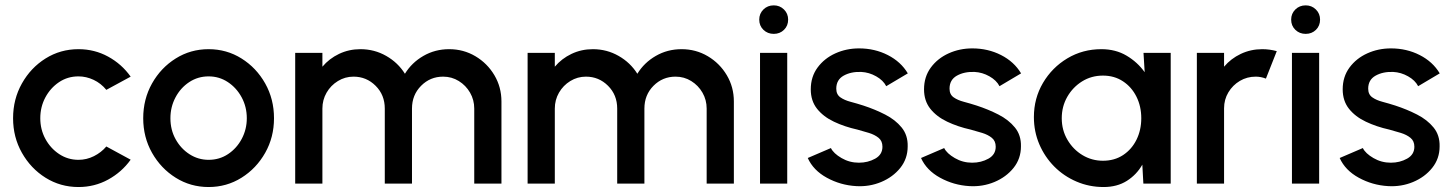

<svg xmlns="http://www.w3.org/2000/svg" viewBox="-20 -702 5550 734"><path d="M386.5 -142 479.5 -91.5Q445.5 -44 393.5 -15.5Q341.5 13 280 13Q211 13 154.2 -22.5Q97.5 -58 63.8 -117.8Q30 -177.5 30 -250Q30 -323 63.8 -383Q97.5 -443 154.2 -478.5Q211 -514 280 -514Q341.5 -514 393.5 -485.5Q445.5 -457 479.5 -409L386.5 -358.5Q366 -383.5 337.8 -396.8Q309.5 -410 280 -410Q238.5 -410 205.5 -387.8Q172.5 -365.5 153.2 -329.2Q134 -293 134 -250Q134 -207 153.5 -171Q173 -135 206.2 -113Q239.5 -91 280 -91Q311 -91 339 -105Q367 -119 386.5 -142Z M777.5 13Q708.5 13 651.8 -22.5Q595 -58 561.2 -117.8Q527.5 -177.5 527.5 -250Q527.5 -323 561.2 -383Q595 -443 651.8 -478.5Q708.5 -514 777.5 -514Q846.5 -514 903.2 -478.5Q960 -443 993.8 -383Q1027.5 -323 1027.5 -250Q1027.5 -177.5 993.8 -117.8Q960 -58 903.2 -22.5Q846.5 13 777.5 13ZM777.5 -91Q819 -91 852 -113Q885 -135 904.2 -171.2Q923.5 -207.5 923.5 -250Q923.5 -293.5 903.8 -330Q884 -366.5 851 -388.2Q818 -410 777.5 -410Q736.5 -410 703.2 -388Q670 -366 650.8 -329.5Q631.5 -293 631.5 -250Q631.5 -205.5 651.5 -169.5Q671.5 -133.5 704.8 -112.2Q738 -91 777.5 -91Z M1108.5 0V-500H1212.5V-447Q1238.5 -478 1276.2 -496Q1314 -514 1358 -514Q1411.5 -514 1456.5 -488.2Q1501.5 -462.5 1528 -420Q1554 -462.5 1598.5 -488.2Q1643 -514 1697 -514Q1752 -514 1797.5 -487Q1843 -460 1870 -414.5Q1897 -369 1897 -314V0H1793V-287Q1793 -320 1777 -347.8Q1761 -375.5 1734 -392.2Q1707 -409 1674 -409Q1624.5 -409 1589.8 -374Q1555 -339 1555 -287V0H1451V-287Q1451 -339 1416 -374Q1381 -409 1331.5 -409Q1299 -409 1271.8 -392.2Q1244.5 -375.5 1228.5 -347.8Q1212.5 -320 1212.5 -287V0Z M1997 0V-500H2101V-447Q2127 -478 2164.8 -496Q2202.5 -514 2246.5 -514Q2300 -514 2345 -488.2Q2390 -462.5 2416.5 -420Q2442.5 -462.5 2487 -488.2Q2531.5 -514 2585.5 -514Q2640.5 -514 2686 -487Q2731.5 -460 2758.5 -414.5Q2785.5 -369 2785.5 -314V0H2681.5V-287Q2681.5 -320 2665.5 -347.8Q2649.5 -375.5 2622.5 -392.2Q2595.5 -409 2562.5 -409Q2513 -409 2478.2 -374Q2443.5 -339 2443.5 -287V0H2339.5V-287Q2339.5 -339 2304.5 -374Q2269.5 -409 2220 -409Q2187.5 -409 2160.2 -392.2Q2133 -375.5 2117 -347.8Q2101 -320 2101 -287V0Z M2885.5 -500H2989.5V0H2885.5ZM2938 -572.5Q2914.5 -572.5 2898.5 -588Q2882.5 -603.5 2882.5 -627Q2882.5 -650 2898.5 -665.8Q2914.5 -681.5 2938 -681.5Q2961 -681.5 2977 -665.8Q2993 -650 2993 -627Q2993 -603.5 2977.2 -588Q2961.5 -572.5 2938 -572.5Z M3253 9.5Q3193 6 3141 -22.5Q3089 -51 3068 -98L3156.5 -136Q3166.5 -115.5 3197 -97.8Q3227.5 -80 3263.5 -80Q3298 -80 3325.8 -95.5Q3353.5 -111 3353.5 -141Q3353.5 -163 3338.8 -175Q3324 -187 3302 -193.8Q3280 -200.5 3258 -206.5Q3208.5 -217.5 3168 -236.8Q3127.5 -256 3103.5 -286.2Q3079.5 -316.5 3079.5 -360.5Q3079.5 -408.5 3105.5 -443.8Q3131.5 -479 3173.5 -498Q3215.5 -517 3264 -517Q3324 -517 3374 -491.5Q3424 -466 3450.5 -421.5L3368 -372.5Q3356.5 -395 3329.5 -410.2Q3302.5 -425.5 3272.5 -427Q3233.5 -428.5 3205.2 -412.8Q3177 -397 3177 -363Q3177 -341 3192.5 -330Q3208 -319 3231.8 -312.8Q3255.5 -306.5 3280.5 -298.5Q3325 -284 3364 -264Q3403 -244 3427 -214.5Q3451 -185 3450 -142.5Q3450 -95.5 3421.8 -60.2Q3393.5 -25 3348.5 -6.2Q3303.5 12.5 3253 9.5Z M3686 9.5Q3626 6 3574 -22.5Q3522 -51 3501 -98L3589.5 -136Q3599.5 -115.5 3630 -97.8Q3660.5 -80 3696.5 -80Q3731 -80 3758.8 -95.5Q3786.5 -111 3786.5 -141Q3786.5 -163 3771.8 -175Q3757 -187 3735 -193.8Q3713 -200.5 3691 -206.5Q3641.5 -217.5 3601 -236.8Q3560.5 -256 3536.5 -286.2Q3512.5 -316.5 3512.5 -360.5Q3512.5 -408.5 3538.5 -443.8Q3564.5 -479 3606.5 -498Q3648.5 -517 3697 -517Q3757 -517 3807 -491.5Q3857 -466 3883.5 -421.5L3801 -372.5Q3789.5 -395 3762.5 -410.2Q3735.5 -425.5 3705.5 -427Q3666.5 -428.5 3638.2 -412.8Q3610 -397 3610 -363Q3610 -341 3625.5 -330Q3641 -319 3664.8 -312.8Q3688.5 -306.5 3713.5 -298.5Q3758 -284 3797 -264Q3836 -244 3860 -214.5Q3884 -185 3883 -142.5Q3883 -95.5 3854.8 -60.2Q3826.5 -25 3781.5 -6.2Q3736.5 12.5 3686 9.5Z M4351.5 -500H4455.5V0H4351L4347 -72.5Q4325 -34 4287.8 -10.5Q4250.5 13 4199 13Q4144 13 4095.5 -7.8Q4047 -28.5 4010.5 -65.2Q3974 -102 3953.2 -150.5Q3932.5 -199 3932.5 -254.5Q3932.5 -326 3967.2 -385Q4002 -444 4060.5 -479Q4119 -514 4190.5 -514Q4245 -514 4286.8 -489.2Q4328.5 -464.5 4356 -426ZM4196.5 -87.5Q4240.5 -87.5 4273.5 -109.2Q4306.5 -131 4324.8 -168Q4343 -205 4343 -250Q4343 -295.5 4324.5 -332.5Q4306 -369.5 4273 -391.2Q4240 -413 4196.5 -413Q4152.5 -413 4117 -391Q4081.5 -369 4060.2 -332Q4039 -295 4039 -250Q4039 -204.5 4060.8 -167.5Q4082.5 -130.5 4118.2 -109Q4154 -87.5 4196.5 -87.5Z M4555.5 0V-500H4659.5V-447Q4685.5 -478 4723.5 -496Q4761.5 -514 4805.5 -514Q4833.5 -514 4861 -506.5L4819.5 -401.5Q4800 -409 4780.5 -409Q4747.5 -409 4720 -392.8Q4692.5 -376.5 4676 -349Q4659.5 -321.5 4659.5 -288V0Z M4919 -500H5023V0H4919ZM4971.5 -572.5Q4948 -572.5 4932 -588Q4916 -603.5 4916 -627Q4916 -650 4932 -665.8Q4948 -681.5 4971.5 -681.5Q4994.5 -681.5 5010.5 -665.8Q5026.5 -650 5026.5 -627Q5026.5 -603.5 5010.8 -588Q4995 -572.5 4971.5 -572.5Z M5286.5 9.5Q5226.5 6 5174.5 -22.5Q5122.5 -51 5101.5 -98L5190 -136Q5200 -115.5 5230.5 -97.8Q5261 -80 5297 -80Q5331.5 -80 5359.2 -95.5Q5387 -111 5387 -141Q5387 -163 5372.2 -175Q5357.5 -187 5335.5 -193.8Q5313.5 -200.5 5291.5 -206.5Q5242 -217.5 5201.5 -236.8Q5161 -256 5137 -286.2Q5113 -316.5 5113 -360.5Q5113 -408.5 5139 -443.8Q5165 -479 5207 -498Q5249 -517 5297.5 -517Q5357.5 -517 5407.5 -491.5Q5457.5 -466 5484 -421.5L5401.5 -372.5Q5390 -395 5363 -410.2Q5336 -425.5 5306 -427Q5267 -428.5 5238.8 -412.8Q5210.5 -397 5210.5 -363Q5210.5 -341 5226 -330Q5241.5 -319 5265.2 -312.8Q5289 -306.5 5314 -298.5Q5358.5 -284 5397.5 -264Q5436.5 -244 5460.5 -214.5Q5484.5 -185 5483.5 -142.5Q5483.5 -95.5 5455.2 -60.2Q5427 -25 5382 -6.2Q5337 12.5 5286.5 9.5Z"/></svg>

Font: Urbanist SemiBold
Style: Regular
Weight: 600
Designer: Corey Hu
Foundry: Corey Hu
Version: Version 1.321; ttfautohint (v1.8.4.7-5d5b)